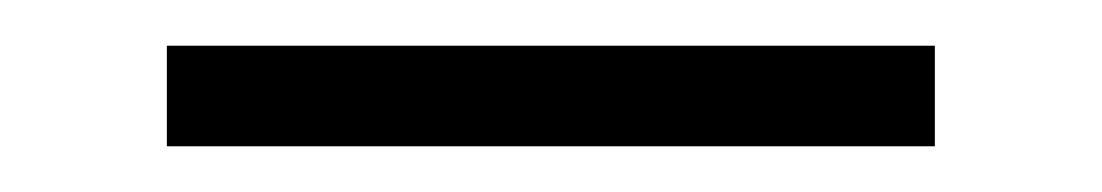

<svg xmlns="http://www.w3.org/2000/svg" viewBox="-20 -322 482 84"><path d="M53 -258V-302H389V-258Z"/></svg>

Font: Red Hat Display VF
Style: Regular
Weight: 300
Designer: Pentagram, MCKL
Foundry: Pentagram, MCKL
Version: Version 1.023